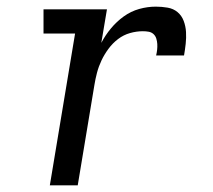

<svg xmlns="http://www.w3.org/2000/svg" viewBox="-20 -558 640 578"><path d="M130 0 206 -457H111V-530H302L285 -429Q297 -452 314 -472.5Q331 -493 352.5 -508.5Q374 -524 399 -531Q424 -538 449 -538Q467 -538 484.5 -535Q502 -532 514.5 -521.5Q527 -511 533 -495Q539 -479 540 -461.5Q541 -444 539 -426Q537 -408 534 -391H450Q452 -399 453 -408Q454 -417 453.5 -425.5Q453 -434 450.5 -442Q448 -450 442 -455.5Q436 -461 427.5 -462.5Q419 -464 410 -464Q391 -464 371.5 -458.5Q352 -453 335.5 -440.5Q319 -428 306.5 -411Q294 -394 285.5 -376Q277 -358 272 -339Q267 -320 264 -301L214 0Z"/></svg>

Font: Iosevka Slab Extended
Style: Italic
Weight: 400
Width: 7
Italic angle: -9°
Monospace: yes
Designer: Belleve Invis
Foundry: Belleve Invis
Version: Version 11.1.0; ttfautohint (v1.8.3)